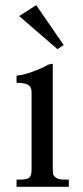

<svg xmlns="http://www.w3.org/2000/svg" viewBox="-20 -722 322 742"><path d="M246 0H44V-28H60Q87 -28 94.5 -37Q102 -46 102 -66V-366Q102 -385 89.5 -393.5Q77 -402 44 -402V-430Q64 -430 104.5 -444.5Q145 -459 166 -472L184 -476V-72Q184 -56 185.5 -49Q187 -42 197 -35Q207 -28 228 -28H246ZM120 -702 226 -548 202 -532 54 -660Z"/></svg>

Font: Montaga
Style: Regular
Weight: 400
Designer: Alejandra Rodriguez
Foundry: Alejandra Rodriguez
Version: Version 1.001